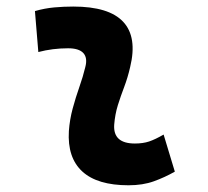

<svg xmlns="http://www.w3.org/2000/svg" viewBox="-20 -547 626 577"><path d="M471.7 -142.6 505.4 -31.2Q475.6 -14.2 442.4 -2.2Q409.2 9.8 366.2 9.8Q272.5 9.8 227.3 -31.7Q182.1 -73.2 187 -153.3Q189.5 -188 198.5 -221.2Q207.5 -254.4 218.5 -285.6Q229.5 -316.9 236.3 -345.2Q243.7 -373 230.5 -387.5Q217.3 -401.9 184.6 -401.9Q138.2 -401.9 95.2 -390.6L85 -513.7Q113.8 -522 142.6 -524.7Q171.4 -527.3 200.2 -527.3Q307.6 -527.3 350.3 -481.4Q393.1 -435.5 371.1 -345.2Q363.8 -313.5 353.3 -285.9Q342.8 -258.3 334.2 -231Q325.7 -203.6 323.2 -172.4Q319.3 -115.7 385.3 -115.7Q409.7 -115.7 428 -121.8Q446.3 -127.9 471.7 -142.6Z"/></svg>

Font: Cascadia Code PL
Style: Italic
Weight: 400
Italic angle: -10°
Monospace: yes
Designer: Aaron Bell
Foundry: Saja Typeworks
Version: Version 2404.023